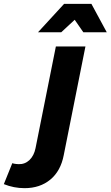

<svg xmlns="http://www.w3.org/2000/svg" viewBox="-165 -780 576 1000"><path d="M-68 75Q-35 76 -11.5 53.5Q12 31 20 -8L126 -538H280L167 28Q151 111 97 155.5Q43 200 -37 200Q-93 200 -145 179L-101 70Q-92 73 -81.5 74Q-71 75 -68 75ZM391 -612H269L224 -677L154 -612H33L169 -760H311Z"/></svg>

Font: Gontserrat SemiBold
Style: Italic
Weight: 600
Italic angle: -11.3°
Designer: Julieta Ulanovsky
Foundry: Julieta Ulanovsky
Version: Version 6.001